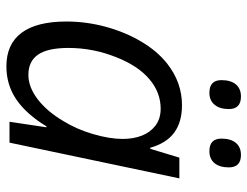

<svg xmlns="http://www.w3.org/2000/svg" viewBox="-107 -663 780 606"><g transform="rotate(90 283.0 -360.0)"><path d="M47.9 -179.7Q47.9 -242.2 64.5 -303.5Q81.1 -364.7 111.1 -415.5Q141.1 -466.3 180.7 -497.6Q240.2 -544.4 312 -544.4Q365.2 -544.4 398.7 -519.8Q432.1 -495.1 446.3 -444.3H449.7L477.5 -536.1H543L430.2 0H364.3L381.8 -116.7H378.9Q340.3 -53.2 294.2 -21.7Q248 9.8 189.5 9.8Q119.1 9.8 83.5 -38.1Q47.9 -85.9 47.9 -179.7ZM361.8 -169.4Q388.2 -211.9 403.3 -264.2Q418.5 -316.4 418.5 -356.9Q418.5 -391.1 408.2 -417.5Q397.9 -443.8 377.4 -460Q355 -477.1 323.2 -477.1Q271.5 -477.1 229.5 -441.2Q187.5 -405.3 160.6 -336.9Q131.3 -263.7 131.3 -186Q131.3 -121.1 152.3 -90.3Q173.3 -59.6 216.3 -59.6Q254.9 -59.6 293.2 -88.9Q331.5 -118.2 361.8 -169.4ZM232.9 -668.9Q232.9 -698.2 246.3 -714.4Q259.8 -730.5 284.7 -730.5Q324.2 -730.5 324.2 -692.4Q324.2 -663.6 310.5 -647.2Q296.9 -630.9 272.9 -630.9Q232.9 -630.9 232.9 -668.9ZM417.5 -668.9Q417.5 -698.2 430.9 -714.4Q444.3 -730.5 469.2 -730.5Q508.3 -730.5 508.3 -692.4Q508.3 -663.1 494.9 -647Q481.4 -630.9 457 -630.9Q417.5 -630.9 417.5 -668.9Z"/></g></svg>

Font: Viking Open Sans
Style: Italic
Weight: 400
Italic angle: -12°
Foundry: Ascender Corporation
Version: Version 2.000